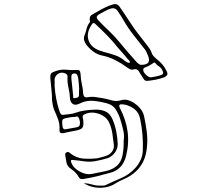

<svg xmlns="http://www.w3.org/2000/svg" viewBox="-20 -839 1040 933"><path d="M696 -446Q683 -445 677 -457Q673 -464 668 -471Q663 -478 659 -485Q654 -496 647 -500.5Q640 -505 627 -501Q620 -499 612.5 -502.5Q605 -506 598 -511Q571 -531 541 -546.5Q511 -562 477 -569Q453 -574 434 -588Q415 -602 400 -621Q392 -632 389 -643Q386 -654 391 -668Q397 -683 401 -699.5Q405 -716 415 -729Q416 -731 417 -732.5Q418 -734 417 -735Q412 -759 427 -767.5Q442 -776 456 -784Q473 -794 490.5 -802.5Q508 -811 527 -817Q548 -824 560 -808Q574 -788 587 -768.5Q600 -749 613 -729Q632 -699 654 -671.5Q676 -644 698 -615Q703 -608 708.5 -600Q714 -592 717 -582Q720 -573 726.5 -566Q733 -559 740 -553Q756 -541 768.5 -526.5Q781 -512 790 -493Q796 -480 792 -474Q788 -468 777 -463Q758 -456 737.5 -452Q717 -448 696 -446ZM669 -524Q718 -525 699 -569Q696 -577 692.5 -584.5Q689 -592 684 -599Q656 -634 629 -668.5Q602 -703 580 -741Q574 -752 567.5 -762Q561 -772 554 -782Q540 -806 515 -796Q502 -792 490 -785Q478 -778 466 -772Q451 -764 450 -756.5Q449 -749 461 -737Q485 -712 510.5 -688Q536 -664 558 -637Q579 -611 601 -586Q623 -561 645 -536Q650 -531 656 -527Q662 -523 669 -524ZM612 -534Q611 -542 606.5 -546.5Q602 -551 598 -555Q588 -568 576.5 -580.5Q565 -593 554 -606Q529 -638 501 -666.5Q473 -695 444 -722Q434 -733 426 -720Q398 -679 410.5 -642.5Q423 -606 471 -591Q474 -590 477 -589.5Q480 -589 483 -587Q511 -580 538 -571Q565 -562 587 -543Q592 -539 598 -536Q604 -533 612 -534ZM713 -463Q725 -465 737.5 -467.5Q750 -470 762 -474Q778 -479 770 -495Q765 -508 753.5 -515.5Q742 -523 734 -533Q733 -535 730.5 -535Q728 -535 727 -534Q716 -526 704.5 -520Q693 -514 680 -509Q679 -509 677.5 -506Q676 -503 676 -501Q675 -490 688.5 -476.5Q702 -463 713 -463ZM387 51Q410 52 429.5 58Q449 64 469 63Q474 63 480.5 63Q487 63 492 61Q530 43 568.5 26.5Q607 10 636 -21Q652 -38 662.5 -60Q673 -82 674 -107Q677 -187 661 -261Q654 -296 627 -313.5Q600 -331 574 -332Q552 -334 563 -313Q592 -258 600 -199.5Q608 -141 592 -79Q575 -14 514 1Q482 10 449.5 18Q417 26 384 31Q377 32 372 30.5Q367 29 363 22Q356 9 346 -1Q336 -11 324 -19Q306 -32 303 -49.5Q300 -67 297 -85Q295 -95 304 -99Q312 -103 319 -96Q350 -71 384.5 -68.5Q419 -66 454 -70Q464 -72 473 -75Q482 -78 491 -80Q512 -86 524 -101.5Q536 -117 533 -138Q530 -164 526 -190.5Q522 -217 511 -242Q502 -263 481 -276Q460 -289 435.5 -291.5Q411 -294 390 -283Q380 -279 382 -268Q383 -264 384 -259Q385 -254 385 -249Q387 -227 380.5 -218.5Q374 -210 352 -205Q336 -202 320 -199Q304 -196 288 -192Q268 -189 269 -207Q271 -235 262 -259.5Q253 -284 242 -308Q238 -319 236 -330Q234 -341 233 -351Q233 -377 230 -403Q227 -429 225 -455Q223 -475 228 -481.5Q233 -488 252 -494Q278 -503 304 -500Q330 -497 355 -499Q367 -500 369.5 -490Q372 -480 372 -472Q373 -450 378 -429Q383 -408 384 -386Q385 -374 390.5 -369Q396 -364 409 -367Q428 -370 446.5 -367Q465 -364 484 -361Q504 -357 524.5 -351Q545 -345 569 -352Q589 -359 613 -348.5Q637 -338 656 -318Q675 -298 680 -275Q688 -238 693 -200Q698 -162 694 -124Q685 -15 585 30Q574 35 562.5 40.5Q551 46 540 53Q519 67 491 71.5Q463 76 435.5 70.5Q408 65 387 51ZM581 -156Q585 -180 579 -206Q573 -232 565 -258Q557 -284 542.5 -307Q528 -330 499 -337Q466 -346 432.5 -349Q399 -352 365 -335Q347 -326 334.5 -333.5Q322 -341 320 -361Q319 -387 313 -412Q307 -437 308 -462Q310 -477 298 -482Q278 -491 261 -479.5Q244 -468 245 -445Q246 -438 245.5 -430Q245 -422 246 -414Q248 -386 253.5 -357.5Q259 -329 268 -302Q270 -295 274 -287.5Q278 -280 288 -281Q303 -283 318.5 -284.5Q334 -286 347 -291Q369 -299 392 -302Q415 -305 437 -306Q465 -308 489 -299Q513 -290 526 -261Q550 -205 552 -139Q552 -116 538 -97Q524 -78 502 -70Q474 -62 446 -56.5Q418 -51 389 -55Q377 -57 364.5 -58.5Q352 -60 339 -61Q329 -63 326 -60.5Q323 -58 327 -47Q338 -21 369 -4.5Q400 12 427 6Q444 2 461.5 -1Q479 -4 496 -8Q526 -15 547 -32.5Q568 -50 575 -83Q582 -116 581 -156ZM364 -404H365Q364 -418 363 -432Q362 -446 360 -459Q359 -467 355 -475Q351 -483 340 -482Q329 -481 327.5 -472.5Q326 -464 327 -455Q329 -436 331 -417Q333 -398 335 -378Q336 -374 335.5 -367.5Q335 -361 343 -362Q350 -363 356.5 -365Q363 -367 364 -377ZM345 -271Q336 -270 329.5 -270Q323 -270 317 -268Q289 -264 284.5 -258Q280 -252 284 -224Q286 -208 300 -211Q313 -213 325 -215.5Q337 -218 350 -220Q364 -222 367 -230.5Q370 -239 368 -250Q366 -261 361.5 -268.5Q357 -276 345 -271Z"/></svg>

Font: Rock 3D
Style: Regular
Weight: 400
Version: Version 1.000